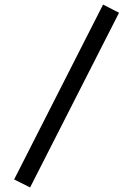

<svg xmlns="http://www.w3.org/2000/svg" viewBox="-20 -772 584 842"><path d="M112 50 42 15 432 -752 502 -716Z"/></svg>

Font: Zen Kaku Gothic Antique Black
Style: Regular
Weight: 900
Designer: Yoshimichi Ohira
Foundry: Positype
Version: Version 1.001